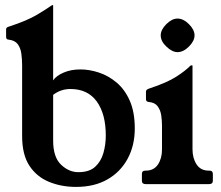

<svg xmlns="http://www.w3.org/2000/svg" viewBox="-20 -724 870 755"><path d="M67 -466Q67 -490 64 -512.5Q61 -535 50 -550Q39 -565 15 -568Q4 -568 4 -579V-609Q4 -617 17 -620Q87 -643 125.5 -666Q164 -689 182 -702Q185 -704 187 -704Q189 -704 189 -702V-408Q201 -426 230 -438.5Q259 -451 296 -451Q332 -451 369.5 -438.5Q407 -426 439 -399Q471 -372 490.5 -327.5Q510 -283 510 -219Q510 -152 482 -100Q454 -48 402.5 -18.5Q351 11 279 11Q221 11 172.5 -9Q124 -29 95.5 -72.5Q67 -116 67 -189ZM189 -171Q189 -106 220 -76.5Q251 -47 288 -47Q331 -47 354 -68Q377 -89 386.5 -122Q396 -155 396 -191Q396 -276 360.5 -325Q325 -374 257 -374Q219 -374 189 -351Z M804 -53Q817 -53 817 -40V-13Q817 0 802 0H553Q538 0 538 -13V-40Q538 -53 551 -53H553Q585 -53 601 -77Q617 -101 617 -136V-230Q617 -250 614 -270.5Q611 -291 600 -306Q589 -321 565 -323Q554 -324 554 -334V-364Q554 -372 567 -376Q637 -399 674 -423Q711 -447 729 -466Q730 -466 731 -466.5Q732 -467 733 -467H735Q736 -467 736.5 -466.5Q737 -466 737 -466V-137Q737 -102 753 -77.5Q769 -53 801 -53ZM678 -651Q701 -651 723 -629Q745 -607 745 -585Q745 -563 723 -541Q701 -519 678 -519Q657 -519 634 -541Q612 -562 612 -585Q612 -607 634 -629Q656 -651 678 -651Z"/></svg>

Font: Young Serif
Style: Regular
Weight: 400
Designer: Bastien Sozeau
Foundry: NBR — Bastien Sozeau
Version: Version 3.004; ttfautohint (v1.8.4.7-5d5b);gftools[0.9.33]